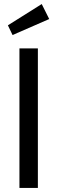

<svg xmlns="http://www.w3.org/2000/svg" viewBox="-20 -928 283 948"><path d="M167 0H76V-689H167ZM223 -834 42 -755 19 -803 186 -908Z"/></svg>

Font: Fira Sans Compressed
Style: Regular
Weight: 400
Width: 1
Designer: bBox Type GmbH & Carrois Corporate GbR & Edenspiekermann AG
Foundry: bBox Type GmbH & Carrois Corporate GbR & Edenspiekermann AG
Version: Version 4.301